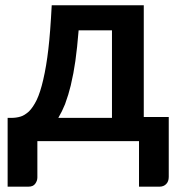

<svg xmlns="http://www.w3.org/2000/svg" viewBox="-20 -533 673 725"><path d="M200.2 -87.9H402.8V-418.5H276.9Q271.5 -351.6 264.6 -302.7Q258.3 -257.3 247.1 -210Q239.3 -177.2 225.6 -139.6Q214.8 -112.8 200.2 -87.9ZM522.9 -91.3H617.2V134.8Q617.2 152.3 607.4 162.1Q597.7 171.9 582 171.9H504.9V0H121.1V137.2Q121.1 149.9 112.8 161.1Q105 171.9 86.9 171.9H8.8V-87.9H23.4Q41.5 -87.9 57.6 -92.8Q71.8 -96.7 89.4 -112.3Q105 -127.9 118.7 -155.8Q132.3 -184.6 143.1 -231.4Q155.3 -283.7 162.6 -347.7Q169.9 -408.7 175.3 -513.2H522.9Z"/></svg>

Font: Lato-SemiBold
Style: Bold
Weight: 500
Designer: Lukasz Dziedzic with Adam Twardoch and Botio Nikoltchev
Foundry: tyPoland Lukasz Dziedzic
Version: ""